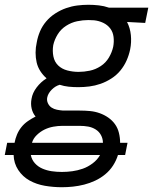

<svg xmlns="http://www.w3.org/2000/svg" viewBox="-77 -562 647 804"><path d="M182 222Q146 222 111 216Q76 210 47 194Q18 178 -0.5 150Q-19 122 -20 87H-57L-47 36H-16Q-13 19 -6 2Q1 -15 12.5 -29.5Q24 -44 40 -55Q56 -66 72 -74Q60 -88 55.5 -107.5Q51 -127 55 -148Q59 -173 76.5 -196Q94 -219 118 -234Q103 -247 92 -264Q81 -281 76.5 -300.5Q72 -320 72 -341.5Q72 -363 77 -385Q81 -408 90.5 -430.5Q100 -453 116.5 -472.5Q133 -492 155 -506Q177 -520 200 -528Q223 -536 246.5 -539Q270 -542 293 -542Q315 -542 337 -539.5Q359 -537 379 -530H544L531 -466L455 -470Q468 -445 471 -415Q474 -385 468 -355Q463 -331 453 -308.5Q443 -286 427 -266.5Q411 -247 389 -233Q367 -219 344 -211Q321 -203 297.5 -200Q274 -197 251 -197Q230 -197 210.5 -199Q191 -201 173 -207Q163 -204 155 -199Q147 -194 140 -187Q133 -180 128 -172Q123 -164 121 -155Q118 -142 123.5 -130Q129 -118 139 -111.5Q149 -105 161.5 -102.5Q174 -100 187 -99H257Q279 -99 300 -97Q321 -95 340.5 -88Q360 -81 376.5 -69.5Q393 -58 404.5 -42Q416 -26 421 -5.5Q426 15 426 36H457L447 87H417Q410 110 396.5 131Q383 152 363.5 168Q344 184 321.5 194.5Q299 205 275.5 211Q252 217 228.5 219.5Q205 222 182 222ZM252 -261Q275 -261 299 -266Q323 -271 344.5 -285Q366 -299 379 -321Q392 -343 397 -366Q401 -387 398.5 -407.5Q396 -428 384.5 -443Q373 -458 355 -466.5Q337 -475 317 -477L293 -478Q270 -478 246 -473Q222 -468 200 -454Q178 -440 164.5 -418Q151 -396 146 -373Q142 -349 146.5 -326Q151 -303 166.5 -288Q182 -273 205 -267Q228 -261 252 -261ZM57 36H354Q354 19 346 4Q338 -11 323.5 -20Q309 -29 292 -32Q275 -35 257 -35H184Q166 -35 146.5 -31.5Q127 -28 109.5 -19.5Q92 -11 77 3.5Q62 18 57 36ZM182 158Q204 158 226 155Q248 152 269.5 144.5Q291 137 311 122Q331 107 342 87H52Q56 107 69 121.5Q82 136 100.5 144Q119 152 139.5 155Q160 158 182 158Z"/></svg>

Font: Lode
Style: Italic
Weight: 400
Italic angle: -11°
Monospace: yes
Designer: Belleve Invis
Foundry: Belleve Invis
Version: Version 29.2.0; ttfautohint (v1.8.3)